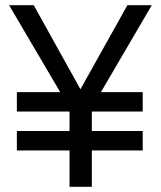

<svg xmlns="http://www.w3.org/2000/svg" viewBox="-20 -720 620 740"><path d="M45 -290H248V-215H45V-140H248V0H334V-140H530V-215H334V-290H530V-365H369L565 -700H471L290 -376L110 -700H15L212 -365H45Z"/></svg>

Font: Jost
Style: Regular
Weight: 400
Version: Version 3.710